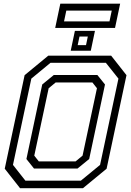

<svg xmlns="http://www.w3.org/2000/svg" viewBox="-20 -994 693 1014"><path d="M86 0 5 -103 110 -597 235 -700H567L648 -597L543 -103L418 0ZM185 -141.5H379L416 -172L492 -528L468 -558.5H274L237 -528L161 -172ZM114.2 -39.8H407L508.5 -123.2L605.5 -578.8L539.2 -662.2H246.5L145.5 -578.8L48.5 -123.2ZM159.5 -104 119.5 -154.2 203 -547.8 264.2 -598H494.2L534.5 -547.8L451 -154.2L389.5 -104ZM353.5 -726 375.5 -831H481.5L459.5 -726ZM390.2 -755.5H434.2L443.8 -801H399.8ZM271.5 -846.5 298.5 -974.5H614.5L587.5 -846.5ZM318.2 -881H558.2L570.2 -938H330.2Z"/></svg>

Font: Tourney Thin
Style: Italic
Weight: 100
Italic angle: -12°
Designer: Tyler Finck
Foundry: Etcetera Type Co
Version: Version 1.015